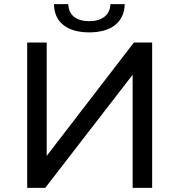

<svg xmlns="http://www.w3.org/2000/svg" viewBox="-20 -905 864 925"><path d="M198 0 619 -545V0H713V-700H625L205 -154V-700H111V0ZM410 -749C517 -749 579 -799 581 -885H512C510 -832 471 -803 410 -803C348 -803 310 -832 309 -885H240C241 -799 302 -749 410 -749Z"/></svg>

Font: Montserrat-Alt1 Med
Style: Regular
Weight: 500
Designer: Differentunic
Foundry: Differentunic
Version: Version 7.222